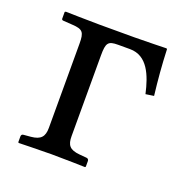

<svg xmlns="http://www.w3.org/2000/svg" viewBox="-88 -512 577 596"><g transform="rotate(20 201.0 -214.5)"><path d="M106 -74C106 -45 95 -32 63 -29L40 -27C35 -27 32 -24 32 -19V0L34 2C34 2 106 0 142 0C181 0 253 2 253 2L255 0V-19C255 -24 251 -27 247 -27L224 -29C190 -32 181 -45 181 -74V-341C181 -383 187 -390 220 -390H259C317 -390 339 -333 352 -275L379 -279C373 -330 369 -376 367 -429L365 -431C365 -431 290 -429 260 -429H144C114 -429 32 -431 32 -431L29 -429V-407C29 -404 31 -402 35 -402L65 -400C100 -398 106 -390 106 -352Z"/></g></svg>

Font: Libertinus Serif Display
Style: Regular
Weight: 400
Designer: Philipp H. Poll, Khaled Hosny
Foundry: Caleb Maclennan
Version: Version 7.050;RELEASE